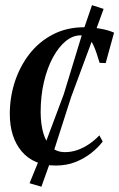

<svg xmlns="http://www.w3.org/2000/svg" viewBox="-20 -631 462 744"><path d="M196 10.5Q110.5 10.5 64.2 -44.2Q18 -99 18 -190Q18 -253.5 37.2 -313.2Q56.5 -373 93.5 -421Q130.5 -469 184.5 -497.2Q238.5 -525.5 307.5 -525.5Q334.5 -525.5 366.5 -520.2Q398.5 -515 422 -504.5L389.5 -386.5L366 -387.5Q354 -428.5 343.8 -451.8Q333.5 -475 321.8 -484.5Q310 -494 291.5 -494Q262.5 -494 235 -471.8Q207.5 -449.5 185.5 -409.2Q163.5 -369 150.5 -314.5Q137.5 -260 137.5 -195.5Q138 -148.5 148.2 -114Q158.5 -79.5 179.2 -60.5Q200 -41.5 231.5 -41.5Q257.5 -41.5 281 -50Q304.5 -58.5 325.8 -73Q347 -87.5 365 -106.5L378 -82.5Q360.5 -59.5 333.8 -38.2Q307 -17 272.5 -3.2Q238 10.5 196 10.5ZM140.5 92.5 94.5 79 136 -22.5 227 -265.5 299 -501.5 336.5 -611 381.5 -596.5 343.5 -492 256 -256 177 -10Z"/></svg>

Font: Merriweather 120pt Medium
Style: Italic
Weight: 500
Italic angle: -7.8°
Version: Version 2.101